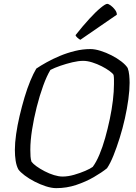

<svg xmlns="http://www.w3.org/2000/svg" viewBox="-20 -974 702 994"><path d="M271 0Q247 0 217.5 -9.5Q188 -19 159 -34Q130 -49 107.5 -66Q85 -83 75 -97Q65 -116 61 -142Q57 -168 57 -198Q57 -234 63.5 -279.5Q70 -325 81.5 -374Q93 -423 107 -470Q121 -517 137 -555.5Q153 -594 168 -619Q190 -634 221.5 -651.5Q253 -669 290 -684.5Q327 -700 367.5 -710Q408 -720 448 -720Q471 -720 500 -711Q529 -702 557.5 -687.5Q586 -673 608.5 -655.5Q631 -638 641 -622Q647 -606 649 -585Q651 -564 651 -545Q651 -508 644.5 -460Q638 -412 626.5 -360.5Q615 -309 599.5 -259.5Q584 -210 567.5 -169Q551 -128 534 -103Q507 -81 465.5 -57Q424 -33 374.5 -16.5Q325 0 271 0ZM304 -60Q332 -60 363.5 -69Q395 -78 421.5 -89.5Q448 -101 460 -110Q478 -134 494.5 -173Q511 -212 524.5 -260Q538 -308 548.5 -358Q559 -408 564.5 -454.5Q570 -501 570 -538Q570 -551 570 -563Q570 -575 568 -586Q564 -594 547 -606.5Q530 -619 506.5 -631Q483 -643 457.5 -651Q432 -659 411 -659Q386 -659 354.5 -651.5Q323 -644 292.5 -633.5Q262 -623 241 -612Q222 -581 203.5 -530Q185 -479 170 -419.5Q155 -360 146 -302.5Q137 -245 137 -199Q137 -180 138 -164.5Q139 -149 143 -137Q151 -126 169 -113Q187 -100 211 -87.5Q235 -75 259.5 -67.5Q284 -60 304 -60ZM396 -768Q389 -771 380.5 -779Q372 -787 371 -792Q409 -840 442.5 -876.5Q476 -913 501 -933.5Q526 -954 535 -954Q542 -954 553.5 -945.5Q565 -937 575 -924Q585 -911 585 -898Z"/></svg>

Font: Texturina 12pt ExtraLight
Style: Italic
Weight: 250
Italic angle: -11°
Designer: Guillermo Torres Carreño
Foundry: Omnibus-Type
Version: Version 1.002